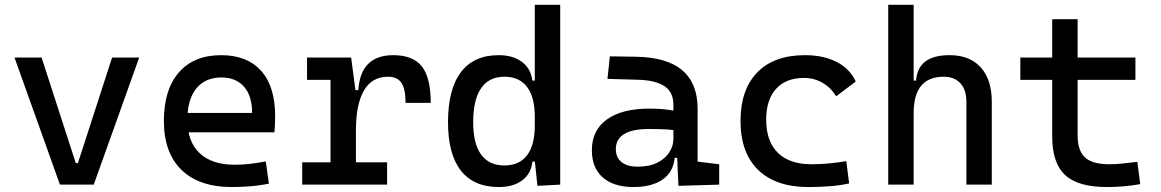

<svg xmlns="http://www.w3.org/2000/svg" viewBox="-20 -752 4728 782"><path d="M224.1 0 39.1 -517.6H149.4L288.6 -87.9H297.4L436.5 -517.6H546.9L361.8 0Z M923.8 9.8Q791.5 9.8 719.5 -59.8Q647.5 -129.4 647.5 -259.8Q647.5 -386.7 708.5 -457Q769.5 -527.3 880.9 -527.3Q985.8 -527.3 1043.2 -463.9Q1100.6 -400.4 1100.6 -279.3Q1100.6 -243.7 1097.7 -212.9H734.4V-292H1006.8Q1006.8 -361.8 973.6 -399.2Q940.4 -436.5 881.8 -436.5Q815.9 -436.5 779.5 -391.6Q743.2 -346.7 743.2 -264.6Q743.2 -174.8 793.2 -127.9Q843.3 -81.1 935.5 -81.1Q967.8 -81.1 999 -84.7Q1030.3 -88.4 1062.5 -94.7L1075.2 -3.9Q1029.3 4.9 991.2 7.3Q953.1 9.8 923.8 9.8Z M1429.7 -222.7 1399.4 -384.8H1439.5Q1448.2 -527.3 1582 -527.3Q1662.1 -527.3 1698.2 -481.4Q1734.4 -435.5 1734.4 -333H1631.8Q1631.8 -389.6 1615 -414.6Q1598.1 -439.5 1560.5 -439.5Q1494.6 -439.5 1462.2 -383.1Q1429.7 -326.7 1429.7 -222.7ZM1210.9 0V-90.8H1556.6V0ZM1326.2 0V-517.6H1410.2L1429.7 -369.1V0ZM1230.5 -426.8V-517.6H1403.3L1413.1 -426.8Z M2011.2 9.8Q1909.7 9.8 1857.2 -57.1Q1804.7 -124 1804.7 -253.9Q1804.7 -388.7 1857.2 -458Q1909.7 -527.3 2011.2 -527.3Q2069.3 -527.3 2105.7 -500Q2142.1 -472.7 2148.4 -423.8H2188.5L2158.2 -276.4Q2158.2 -356.4 2126.7 -397.9Q2095.2 -439.5 2034.2 -439.5Q1971.7 -439.5 1939.5 -392.6Q1907.2 -345.7 1907.2 -253.9Q1907.2 -167 1939.5 -122.6Q1971.7 -78.1 2034.2 -78.1Q2095.2 -78.1 2126.7 -119.6Q2158.2 -161.1 2158.2 -241.2L2193.4 -93.8H2148.4Q2143.6 -44.9 2107.2 -17.6Q2070.8 9.8 2011.2 9.8ZM2168.9 4.9 2158.2 -96.7V-732.4H2261.7V0Z M2743.2 4.9 2736.3 -148.4 2722.7 -191.4V-325.2Q2722.7 -377 2686.3 -401.1Q2649.9 -425.3 2578.1 -427.2L2454.1 -430.7L2463.9 -522.5L2568.4 -521Q2696.8 -519 2759 -465.6Q2821.3 -412.1 2821.3 -309.6V-93.8L2909.2 -83V0ZM2560.5 9.8Q2479.5 9.8 2435.1 -29.3Q2390.6 -68.4 2390.6 -139.6Q2390.6 -221.7 2451.9 -265.6Q2513.2 -309.6 2625 -309.6Q2671.4 -309.6 2707.8 -304Q2744.1 -298.3 2772.5 -287.1L2751 -216.8Q2718.3 -224.1 2687 -225.3Q2655.8 -226.6 2623 -226.6Q2488.3 -226.6 2488.3 -144.5Q2488.3 -110.4 2511.5 -91.8Q2534.7 -73.2 2577.1 -73.2Q2625.5 -73.2 2658 -89.8Q2690.4 -106.4 2706.5 -132.3Q2722.7 -158.2 2722.7 -185.5V-242.2L2752.9 -109.4H2711.9L2728.5 -125Q2728.5 -80.1 2707.8 -50Q2687 -20 2649.4 -5.1Q2611.8 9.8 2560.5 9.8Z M3272.5 9.8Q3140.1 9.8 3068.1 -59.8Q2996.1 -129.4 2996.1 -259.8Q2996.1 -386.7 3064.2 -457Q3132.3 -527.3 3258.8 -527.3Q3334.5 -527.3 3388.4 -499.3Q3442.4 -471.2 3465.3 -419.9L3385.7 -359.9Q3363.8 -395.5 3329.6 -415Q3295.4 -434.6 3254.9 -434.6Q3181.6 -434.6 3141.1 -390.4Q3100.6 -346.2 3100.6 -264.6Q3100.6 -176.3 3148.2 -129.6Q3195.8 -83 3284.2 -83Q3320.3 -83 3356.4 -86.4Q3392.6 -89.8 3426.8 -95.7L3438.5 -4.9Q3398.4 3.9 3355.7 6.8Q3313 9.8 3272.5 9.8Z M3916 0V-336.9Q3916 -386.2 3891.6 -412.8Q3867.2 -439.5 3823.2 -439.5Q3701.2 -439.5 3701.2 -291L3670.9 -423.8H3710.9Q3715.3 -476.1 3749 -501.7Q3782.7 -527.3 3847.7 -527.3Q3929.7 -527.3 3974.6 -477.5Q4019.5 -427.7 4019.5 -336.9V0ZM3597.7 0V-732.4H3701.2V0Z M4488.3 9.8Q4370.6 9.8 4318.1 -39.1Q4265.6 -87.9 4265.6 -195.3V-283.2H4369.1V-200.2Q4369.1 -138.7 4399.2 -110.8Q4429.2 -83 4498 -83Q4522.5 -83 4549.8 -85.7Q4577.1 -88.4 4612.3 -92.8L4624 -2Q4589.8 3.9 4557.4 6.8Q4524.9 9.8 4488.3 9.8ZM4265.6 -244.1V-673.8H4369.1V-244.1ZM4135.7 -426.8V-517.6H4604.5V-426.8Z"/></svg>

Font: Cascadia Code
Style: Regular
Weight: 400
Designer: Aaron Bell
Foundry: Saja Typeworks
Version: Version 2404.023